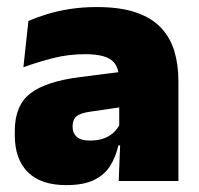

<svg xmlns="http://www.w3.org/2000/svg" viewBox="-20 -526 578 558"><path d="M498.5 0H325L330 -126L326.5 -130.5V-283.5L325 -301.5Q325 -336 302.8 -352.2Q280.5 -368.5 227 -368.5Q178.5 -368.5 133.8 -357Q89 -345.5 48 -330.5L62.5 -465Q87.5 -476 118 -485.2Q148.5 -494.5 184.5 -500Q220.5 -505.5 261 -505.5Q329.5 -505.5 375.2 -489.8Q421 -474 448 -445.2Q475 -416.5 486.8 -377Q498.5 -337.5 498.5 -290ZM172.5 12Q98.5 12 60.8 -25.8Q23 -63.5 23 -133V-145.5Q23 -219.5 68.2 -254.5Q113.5 -289.5 213 -302L338.5 -318L349 -217L242.5 -201.5Q213.5 -197.5 202.2 -187.8Q191 -178 191 -159V-157Q191 -139.5 202.8 -128.5Q214.5 -117.5 242 -117.5Q265 -117.5 281.8 -123.8Q298.5 -130 309.8 -140.5Q321 -151 327.5 -163.5L352.5 -103.5H324Q316.5 -70 300.2 -44Q284 -18 253.5 -3Q223 12 172.5 12Z"/></svg>

Font: Anek Kannada Medium ExtraBold
Style: Regular
Weight: 800
Version: Version 1.003